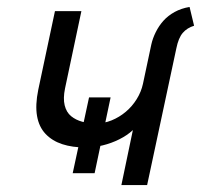

<svg xmlns="http://www.w3.org/2000/svg" viewBox="-20 -532 578 552"><path d="M329 0H403L487 -393Q493 -423 505.5 -437.5Q518 -452 538 -458L525 -512Q501 -508 482 -497.5Q463 -487 450 -472.5Q437 -458 428 -440Q419 -422 415 -404L391 -291Q386 -268 373 -247Q360 -226 341.5 -210.5Q323 -195 301 -186Q279 -177 255 -177Q235 -177 216.5 -182Q198 -187 184.5 -198Q171 -209 166 -229Q161 -249 167 -278L214 -500H138L90 -274Q81 -230 86.5 -198.5Q92 -167 111 -147Q130 -127 159 -117.5Q188 -108 226 -108Q250 -108 275 -114Q300 -120 323 -131.5Q346 -143 362 -158ZM236 -252 189 -34H252L298 -252Z"/></svg>

Font: Advent Pro Medium
Style: Italic
Weight: 500
Italic angle: -12°
Version: Version 3.000